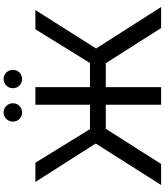

<svg xmlns="http://www.w3.org/2000/svg" viewBox="56 -973 917 1069"><g transform="rotate(-90 514.5 -438.5)"><path d="M697 -308H564V0H466V-308H332L136 0H19L250 -364L36 -700H143L330 -396H466V-700H564V-396H698L886 -700H993L779 -362L1010 0H893ZM372 -825Q372 -847 387 -862Q402 -877 423 -877Q444 -877 459 -862Q474 -847 474 -825Q474 -803 459 -788.5Q444 -774 423 -774Q402 -774 387 -788.5Q372 -803 372 -825ZM558 -825Q558 -847 573 -862Q588 -877 609 -877Q630 -877 645 -862Q660 -847 660 -825Q660 -803 645 -788.5Q630 -774 609 -774Q588 -774 573 -788.5Q558 -803 558 -825Z"/></g></svg>

Font: APTA Sans Medium
Style: Bold
Weight: 500
Version: Version 7.200